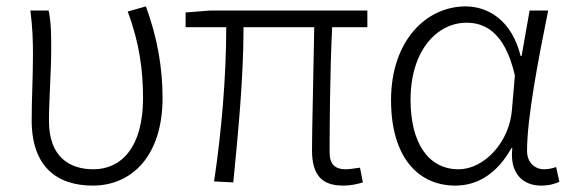

<svg xmlns="http://www.w3.org/2000/svg" viewBox="-20 -567 1789 600"><path d="M270 13C392 13 488 -80 488 -261C488 -358 471 -451 436 -547L379 -531C416 -433 427 -346 427 -260C427 -107 359 -38 272 -38C199 -38 133 -75 133 -189C133 -253 140 -345 140 -412C140 -457 140 -496 132 -534H75C82 -479 83 -438 83 -395C83 -327 79 -259 79 -191C79 -46 158 13 270 13Z M1052 13C1078 13 1097 8 1114 3L1105 -43C1083 -40 1070 -38 1061 -38C1026 -38 1010 -54 1010 -92C1010 -155 1011 -348 1018 -482H1128V-534H635L560 -528V-482H687C687 -326 672 -154 649 0L709 3C724 -150 741 -322 741 -482H962C960 -352 955 -164 955 -98C955 -22 984 13 1052 13Z M1403 13C1475 13 1535 -27 1578 -104H1581C1572 -26 1613 13 1671 13C1697 13 1715 7 1728 1L1718 -45C1707 -41 1693 -38 1680 -38C1651 -38 1627 -60 1627 -95C1627 -200 1663 -385 1693 -534H1635L1610 -392H1607C1579 -505 1504 -547 1435 -547C1312 -547 1202 -440 1202 -254C1202 -78 1285 13 1403 13ZM1413 -38C1318 -38 1263 -121 1263 -255C1263 -411 1347 -496 1438 -496C1490 -496 1557 -472 1589 -331L1580 -226C1573 -123 1493 -38 1413 -38Z"/></svg>

Font: GenYoGothic2 TW L
Style: Regular
Weight: 300
Version: Version 2.100;PS 2.1;hotconv 16.6.51;makeotf.lib2.5.65220 DE